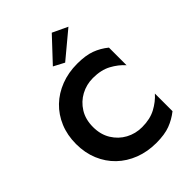

<svg xmlns="http://www.w3.org/2000/svg" viewBox="-275 -1103 1247 1247"><g transform="rotate(-45 348.0 -479.5)"><path d="M540 -924 436 -973 286 -813 360 -774ZM192 -350Q192 -420 223.5 -470.5Q255 -521 306 -548.5Q357 -576 417 -576Q491 -576 543 -548Q595 -520 630 -480V-642Q587 -677 537 -695.5Q487 -714 410 -714Q329 -714 260.5 -687.5Q192 -661 142 -613Q92 -565 64 -498Q36 -431 36 -350Q36 -269 64 -202Q92 -135 142 -87Q192 -39 260.5 -12.5Q329 14 410 14Q487 14 537 -5Q587 -24 630 -58V-220Q595 -180 543 -152Q491 -124 417 -124Q357 -124 306 -151.5Q255 -179 223.5 -230Q192 -281 192 -350Z"/></g></svg>

Font: Jost-600-Semi-PL
Style: Regular
Weight: 600
Version: Version 3.300; ttfautohint (v0.97) -l 8 -r 50 -G 200 -x 14 -